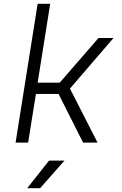

<svg xmlns="http://www.w3.org/2000/svg" viewBox="-20 -750 640 1010"><path d="M62 0 178 -730H244L178 -315H294L498 -550H577L348 -284L493 0H417L288 -256H169L128 0ZM123 240 238 95H319L191 240Z"/></svg>

Font: NKDuy Mono ExtraLight
Style: Italic
Weight: 200
Italic angle: -9°
Monospace: yes
Designer: NKDuy
Foundry: NKDuy
Version: Version 2.251; ttfautohint (v1.8.4.7-5d5b)